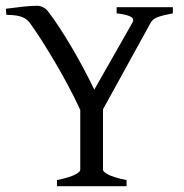

<svg xmlns="http://www.w3.org/2000/svg" viewBox="-20 -640 634 660"><path d="M175.8 0V-21Q220.2 -30.3 238 -39.8Q255.9 -49.3 255.9 -56.2V-262.2Q237.8 -301.8 214.8 -344.7Q191.9 -387.7 168 -428.2Q144 -468.8 121.6 -503.7Q99.1 -538.6 82 -562Q77.6 -567.4 72 -572.3Q66.4 -577.1 57.6 -580.8Q48.8 -584.5 35.6 -586.7Q22.5 -588.9 2 -588.9L0 -609.9Q28.8 -613.8 57.6 -616.9Q86.4 -620.1 106.9 -620.1Q129.4 -620.1 145 -601.1Q163.1 -577.6 184.1 -545.7Q205.1 -513.7 226.1 -478Q247.1 -442.4 267.1 -404.8Q287.1 -367.2 304.2 -332L435.1 -562Q442.4 -574.7 430.4 -582Q418.5 -589.4 380.9 -594.2V-615.2H574.2V-594.2Q540.5 -587.9 522.7 -581.3Q504.9 -574.7 498 -562L334 -264.2V-56.2Q334 -53.2 338.1 -49.1Q342.3 -44.9 351.8 -40Q361.3 -35.2 376.7 -30.3Q392.1 -25.4 415 -21V0Z"/></svg>

Font: GentiumAlt
Style: Regular
Weight: 400
Designer: J. Victor Gaultney
Version: Version 1.02; 2005; OFL release